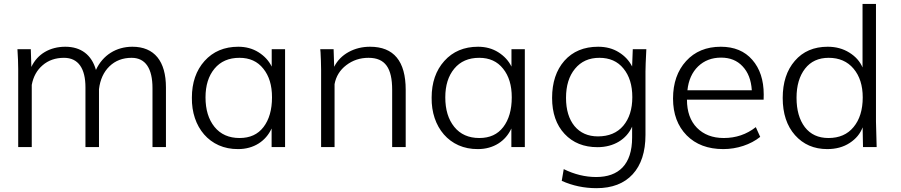

<svg xmlns="http://www.w3.org/2000/svg" viewBox="-20 -753 4614 983"><path d="M142.6 0V-318.4C150.4 -360.4 168.9 -394 198.2 -418.9C227.5 -444.3 264.2 -457 307.6 -457C381.8 -457 417.5 -401.4 417.5 -305.7V0H486.8V-296.4C492.7 -345.7 510.7 -384.8 540.5 -413.6C570.3 -442.4 608.4 -457 653.8 -457C725.6 -457 760.7 -401.4 760.7 -301.8V0H829.6V-305.2C829.6 -439.5 770.5 -513.7 657.7 -513.7C575.7 -513.7 506.3 -471.2 471.2 -395C449.2 -472.7 394 -513.7 314.5 -513.7C235.8 -513.7 171.4 -476.6 140.6 -410.2L137.7 -501H69.3C71.8 -461.9 73.2 -428.2 73.2 -399.9V0Z M1206.5 -46.4C1151.9 -46.4 1108.9 -65.4 1078.1 -103.5C1047.4 -141.6 1032.2 -191.9 1032.2 -254.4C1032.2 -315.4 1047.4 -364.3 1078.1 -401.4C1108.9 -438.5 1151.4 -457 1206.1 -457C1258.3 -457 1298.8 -438.5 1328.1 -401.4C1357.9 -364.7 1372.6 -315.9 1372.6 -254.9C1372.6 -190.9 1357.9 -140.1 1329.1 -102.5C1300.3 -64.9 1259.8 -46.4 1206.5 -46.4ZM1199.2 10.3C1279.3 10.3 1340.8 -30.3 1370.6 -95.2V0H1439.5V-501H1371.1V-412.1C1356.4 -441.9 1334 -466.3 1303.7 -485.4C1273.4 -504.4 1238.8 -513.7 1200.2 -513.7C1128.4 -513.7 1070.8 -489.3 1027.3 -440.9C983.9 -392.6 962.4 -329.6 962.4 -252.9C960 -103.5 1052.7 11.7 1199.2 10.3Z M1692.9 0V-322.3C1700.2 -361.8 1720.2 -394.5 1752.9 -419.4C1785.6 -444.3 1823.2 -457 1866.7 -457C1952.6 -457 1987.8 -403.8 1987.8 -293V0H2057.1V-293C2057.1 -439.9 1996.1 -513.7 1874.5 -513.7C1835 -513.7 1798.3 -504.9 1765.1 -486.8C1732.4 -468.8 1707.5 -443.8 1690.9 -411.1L1688 -501H1619.6L1621.1 -485.4C1621.6 -474.6 1622.6 -460.4 1623 -442.9C1623.5 -425.8 1624 -410.2 1624 -396V0Z M2434.1 -46.4C2379.4 -46.4 2336.4 -65.4 2305.7 -103.5C2274.9 -141.6 2259.8 -191.9 2259.8 -254.4C2259.8 -315.4 2274.9 -364.3 2305.7 -401.4C2336.4 -438.5 2378.9 -457 2433.6 -457C2485.8 -457 2526.4 -438.5 2555.7 -401.4C2585.4 -364.7 2600.1 -315.9 2600.1 -254.9C2600.1 -190.9 2585.4 -140.1 2556.6 -102.5C2527.8 -64.9 2487.3 -46.4 2434.1 -46.4ZM2426.8 10.3C2506.8 10.3 2568.4 -30.3 2598.1 -95.2V0H2667V-501H2598.6V-412.1C2584 -441.9 2561.5 -466.3 2531.2 -485.4C2501 -504.4 2466.3 -513.7 2427.7 -513.7C2356 -513.7 2298.3 -489.3 2254.9 -440.9C2211.4 -392.6 2189.9 -329.6 2189.9 -252.9C2187.5 -103.5 2280.3 11.7 2426.8 10.3Z M3041.5 -54.7C2990.7 -54.7 2950.7 -72.3 2921.4 -107.4C2892.6 -142.6 2877.9 -190.9 2877.9 -252C2877.9 -314 2893.1 -363.8 2923.8 -400.9C2954.6 -438.5 2996.1 -457 3048.8 -457C3101.1 -457 3142.1 -439 3171.9 -402.3C3202.1 -365.7 3217.3 -316.9 3217.3 -255.4C3217.3 -194.3 3201.7 -145.5 3170.9 -108.9C3140.1 -72.8 3096.7 -54.7 3041.5 -54.7ZM3034.2 210.4C3113.8 210.4 3175.8 186.5 3219.2 139.2C3262.7 91.8 3284.7 24.4 3284.7 -62V-387.2C3284.7 -405.3 3286.1 -443.4 3289.1 -501H3219.7L3216.3 -412.6C3201.2 -442.4 3178.7 -466.8 3148.4 -485.4C3118.2 -504.4 3083 -513.7 3042.5 -513.7C2969.7 -513.7 2912.1 -489.7 2869.6 -441.9C2827.6 -394 2806.6 -330.6 2806.6 -251.5C2806.6 -174.3 2828.1 -112.8 2870.6 -67.4C2913.1 -22 2969.2 0.5 3039.1 0.5C3123 0.5 3187.5 -40 3216.3 -104.5V-48.8C3216.3 89.4 3147.5 153.3 3032.2 153.3C2976.1 153.3 2920.4 139.6 2866.2 112.8L2856 172.9C2911.1 197.8 2970.7 210.4 3034.2 210.4Z M3499.5 -291C3504.9 -342.3 3523.4 -383.3 3554.2 -413.1C3585.4 -442.9 3624.5 -458 3671.9 -458C3717.3 -458 3753.9 -443.4 3781.7 -413.6C3810.1 -383.8 3825.7 -343.3 3829.1 -291ZM3683.1 10.3C3753.4 10.3 3822.8 -12.7 3872.1 -52.2L3849.6 -102.1C3802.2 -64.9 3747.6 -46.4 3685.5 -46.4C3628.4 -46.4 3582.5 -64 3548.3 -98.6C3514.2 -133.3 3497.1 -181.6 3497.1 -242.7H3889.6C3890.1 -246.1 3890.1 -254.9 3890.1 -269C3890.1 -342.8 3870.6 -402.3 3831.5 -446.8C3793 -491.2 3739.3 -513.7 3670.4 -513.7C3596.7 -513.7 3537.1 -489.3 3492.7 -440.4C3448.2 -391.6 3425.8 -327.6 3425.8 -248.5C3425.8 -169.9 3449.2 -107.4 3495.6 -60.1C3542 -13.2 3604.5 10.3 3683.1 10.3Z M4221.7 -46.4C4169.4 -46.4 4129.4 -64.9 4100.6 -102.1C4072.3 -139.6 4058.1 -189.5 4058.1 -252.4C4058.1 -314.5 4072.8 -364.3 4101.6 -401.4C4130.4 -438.5 4170.9 -457 4222.7 -457C4276.4 -457 4318.8 -438.5 4350.1 -401.4C4381.3 -364.3 4397 -315.4 4397 -254.4C4397 -190.9 4381.3 -140.1 4350.1 -102.5C4319.3 -64.9 4276.4 -46.4 4221.7 -46.4ZM4215.3 10.3C4259.8 10.3 4297.9 0 4330.1 -21C4362.3 -42 4384.3 -68.4 4396.5 -101.1L4398.4 0H4468.3C4466.3 -64.5 4465.3 -107.9 4464.8 -130.4V-732.9H4396V-407.7C4382.8 -438.5 4360.4 -463.9 4328.1 -483.9C4295.9 -503.9 4259.3 -513.7 4217.8 -513.7C4147 -513.7 4090.8 -489.7 4049.3 -441.4C4007.8 -393.6 3987.3 -330.1 3987.3 -251.5C3987.3 -171.9 4008.3 -108.4 4050.3 -61C4092.3 -13.7 4147.5 10.3 4215.3 10.3Z"/></svg>

Font: Ride Light
Style: Regular
Weight: 300
Version: Version 3.000